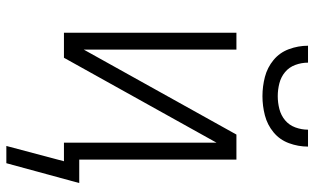

<svg xmlns="http://www.w3.org/2000/svg" viewBox="-208 -582 967 590"><g transform="rotate(90 275.0 -286.5)"><path d="M275 -610Q245 -610 216 -617.5Q187 -625 164 -644Q141 -663 130.5 -691.5Q120 -720 120 -750H172Q172 -730 179 -711Q186 -692 201 -679.5Q216 -667 235.5 -662Q255 -657 275 -657Q295 -657 314.5 -662Q334 -667 349 -679.5Q364 -692 371 -711Q378 -730 378 -750H430Q430 -720 419.5 -691.5Q409 -663 386 -644Q363 -625 334 -617.5Q305 -610 275 -610ZM428 177 475 0H418V-469L157 0H80V-530H132V-61L393 -530H470V-47H542L481 177Z"/></g></svg>

Font: Lode Dark Term
Style: Regular
Weight: 400
Monospace: yes
Designer: Belleve Invis
Foundry: Belleve Invis
Version: Version 29.2.0